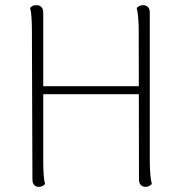

<svg xmlns="http://www.w3.org/2000/svg" viewBox="-20 -717 706 746"><path d="M148 -94Q148 -64 149.5 -40Q151 -16 155 -2Q152 2 146 5.5Q140 9 130 9Q119 9 112.5 1.5Q106 -6 106 -19L104 -594Q104 -624 102.5 -648Q101 -672 97 -686Q100 -690 106 -693.5Q112 -697 122 -697Q133 -697 140.5 -690Q148 -683 148 -669ZM562 -94Q562 -64 564 -40Q566 -16 570 -2Q566 2 560 5.5Q554 9 545 9Q534 9 527 1.5Q520 -6 520 -19L519 -594Q519 -624 517 -648Q515 -672 511 -686Q515 -690 521 -693.5Q527 -697 536 -697Q547 -697 554.5 -690Q562 -683 562 -669ZM134 -382H539V-351H134Z"/></svg>

Font: Arima Thin ExtraLight
Style: Regular
Weight: 250
Version: Version 1.100